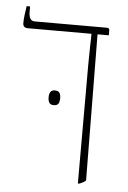

<svg xmlns="http://www.w3.org/2000/svg" viewBox="-49 -684 487 728"><g transform="rotate(5 194.0 -320.5)"><path d="M275 -444 276 -520Q277 -536 277 -563V-564H35Q16 -564 16 -582Q16 -605 23 -647H36V-627Q36 -592 58 -592H333Q343 -592 343 -583V-564H300L305 -8Q298 -1 280 6H275ZM157 -338Q171 -338 175.5 -330.5Q180 -323 180 -310Q180 -297 175.5 -289.5Q171 -282 157 -282Q136 -282 136 -310Q136 -338 157 -338Z"/></g></svg>

Font: Noto Serif Hebrew NarrowThin
Style: Regular
Weight: 250
Width: 4
Designer: Monotype Design Team
Foundry: Monotype Imaging Inc.
Version: Version 1.000